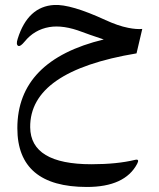

<svg xmlns="http://www.w3.org/2000/svg" viewBox="-20 -431 634 767"><path d="M49.3 81.1C49.3 237.8 142.1 315.9 327.1 315.9C428.2 315.9 495.1 285.2 527.8 223.6C535.2 210 532.2 204.6 520 207.5C471.7 219.2 413.6 225.1 345.2 225.1C183.1 225.1 101.6 175.8 100.6 77.6C99.1 -72.3 240.7 -170.4 525.4 -217.8L548.3 -315.4C532.7 -314 514.2 -315.4 492.2 -319.8C464.4 -325.2 434.1 -335.9 400.9 -351.1C308.6 -393.6 240.7 -413.6 196.3 -411.1C126.5 -407.2 77.6 -362.3 50.8 -276.4C45.4 -260.3 46.4 -250.5 53.2 -247.6C58.6 -245.1 66.9 -251 78.6 -265.1C104.5 -296.9 137.2 -315.9 176.8 -322.8C213.9 -329.1 257.8 -322.8 308.6 -303.2C324.7 -296.9 353.5 -287.1 394.5 -273.4C164.6 -217.8 49.3 -99.6 49.3 81.1Z"/></svg>

Font: Gandom
Style: Regular
Weight: 400
Foundry: DejaVu fonts team - Redesigned by Saber Rastikerdar - Based on Samim Font
Version: Version 0.8